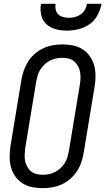

<svg xmlns="http://www.w3.org/2000/svg" viewBox="-20 -975 550 1003"><path d="M203 8Q175 8 147.5 2.5Q120 -3 97.5 -17.5Q75 -32 59.5 -54Q44 -76 37 -102.5Q30 -129 30.5 -157.5Q31 -186 35 -214L92 -559Q96 -584 105 -608.5Q114 -633 128 -655Q142 -677 162.5 -694.5Q183 -712 206.5 -723Q230 -734 255.5 -738.5Q281 -743 306 -743Q334 -743 361.5 -737.5Q389 -732 411.5 -717.5Q434 -703 449.5 -681Q465 -659 472 -632.5Q479 -606 479 -577.5Q479 -549 474 -521L417 -176Q413 -151 404.5 -126.5Q396 -102 381.5 -80Q367 -58 347 -40.5Q327 -23 303 -12Q279 -1 253.5 3.5Q228 8 203 8ZM204 -62Q221 -62 237 -65.5Q253 -69 268.5 -77Q284 -85 297 -97.5Q310 -110 319 -124.5Q328 -139 332.5 -155Q337 -171 340 -187L397 -532Q400 -549 400.5 -566.5Q401 -584 398 -600Q395 -616 387 -630.5Q379 -645 367 -655Q355 -665 338.5 -669Q322 -673 305 -673Q288 -673 272 -669.5Q256 -666 240.5 -658Q225 -650 212 -637.5Q199 -625 190 -610.5Q181 -596 176.5 -580Q172 -564 169 -548L112 -203Q110 -186 109 -168.5Q108 -151 111 -135Q114 -119 122 -104.5Q130 -90 142 -80Q154 -70 170.5 -66Q187 -62 204 -62ZM329 -815Q299 -815 271 -822.5Q243 -830 222.5 -848.5Q202 -867 195.5 -896Q189 -925 194 -955H270Q268 -939 271 -924.5Q274 -910 284.5 -900Q295 -890 309.5 -886Q324 -882 340 -882Q356 -882 371.5 -886Q387 -890 401.5 -900Q416 -910 424 -924.5Q432 -939 434 -955H510Q505 -925 489.5 -896Q474 -867 447.5 -848.5Q421 -830 390 -822.5Q359 -815 329 -815Z"/></svg>

Font: Iosevka SS18
Style: Italic
Weight: 400
Italic angle: -9°
Monospace: yes
Designer: Belleve Invis
Foundry: Belleve Invis
Version: Version 25.1.1; ttfautohint (v1.8.4)